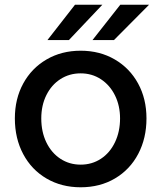

<svg xmlns="http://www.w3.org/2000/svg" viewBox="-20 -783 685 814"><path d="M43 -281Q43 -364 78.5 -429Q114 -494 177.5 -531Q241 -568 322 -568Q403 -568 466.5 -531Q530 -494 565.5 -429Q601 -364 601 -281Q601 -197 566 -130.5Q531 -64 467.5 -26.5Q404 11 322 11Q241 11 177.5 -26Q114 -63 78.5 -129.5Q43 -196 43 -281ZM489 -281Q489 -335 467.5 -378.5Q446 -422 408 -447Q370 -472 322 -472Q274 -472 236 -447.5Q198 -423 176.5 -379.5Q155 -336 155 -281Q155 -224 176.5 -179.5Q198 -135 236 -110Q274 -85 322 -85Q370 -85 408 -110Q446 -135 467.5 -180Q489 -225 489 -281ZM272 -613H181L298 -763H414ZM463 -613H372L490 -763H612Z"/></svg>

Font: Open Sauce Sans Medium
Style: Regular
Weight: 500
Designer: Alfredo Marco Pradil
Foundry: Creative Sauce Fz LLC
Version: Version 1.477